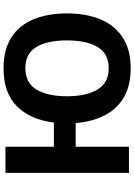

<svg xmlns="http://www.w3.org/2000/svg" viewBox="147 -912 775 1110"><g transform="rotate(-90 535.0 -357.5)"><path d="M1012 -358Q1012 -247 977.5 -164.5Q943 -82 872.5 -36Q802 10 694 10Q594 10 526.5 -29.5Q459 -69 422.5 -140.5Q386 -212 378 -308H241V0H90V-714H241V-434H381Q397 -568 474 -646.5Q551 -725 695 -725Q803 -725 873.5 -679.5Q944 -634 978 -551.5Q1012 -469 1012 -358ZM533 -358Q533 -246 572 -181.5Q611 -117 694 -117Q780 -117 818 -181.5Q856 -246 856 -358Q856 -471 818 -535Q780 -599 696 -599Q611 -599 572 -535Q533 -471 533 -358Z"/></g></svg>

Font: Noto IKEA Arabic
Style: Bold
Weight: 700
Designer: Monotype Design Team
Foundry: Monotype Imaging Inc.
Version: Version 1.200